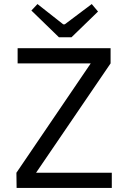

<svg xmlns="http://www.w3.org/2000/svg" viewBox="-20 -928 602 948"><path d="M135 -876 165 -908 292 -808H300L433 -908L464 -871L333 -744H271ZM532 -75V0H62L61 -75L428 -615H67V-690H526V-615L158 -75Z"/></svg>

Font: Taylor Sans
Style: Regular
Weight: 400
Italic angle: -8°
Designer: Natanael Gama
Version: Version 1.001 September 8, 2015